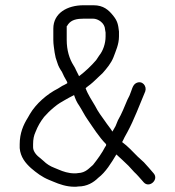

<svg xmlns="http://www.w3.org/2000/svg" viewBox="-20 -694 666 731"><path d="M278 16C311 16 336 1 354 -17C382 -38 404 -74 423 -106C440 -91 451 -80 469 -63L491 -39C502 -29 511 -18 520 -8L527 0C548 24 586 -10 565 -34C552 -49 542 -61 528 -76L504 -98C483 -119 467 -137 445 -153C448 -159 451 -164 454 -171L465 -191C491 -239 511 -294 533 -346C540 -366 522 -389 499 -378C484 -371 482 -350 473 -330L465 -314C454 -288 444 -262 429 -236L420 -214C417 -208 412 -200 408 -193C401 -205 388 -220 381 -231C367 -251 354 -267 342 -291C330 -312 315 -333 306 -358C309 -361 311 -363 314 -365C327 -374 342 -388 353 -399L371 -416C386 -433 403 -453 412 -476C420 -498 433 -525 433 -555V-574C430 -601 427 -614 412 -633C394 -656 374 -674 336 -674H298C236 -674 183 -644 183 -585V-542C183 -524 186 -511 188 -494L192 -474L198 -456C202 -442 208 -432 216 -420L224 -403C227 -397 231 -391 234 -385L236 -381V-380V-377C230 -373 221 -369 217 -367L201 -357C159 -336 117 -299 94 -260L86 -246C69 -219 55 -187 55 -145V-130C58 -96 77 -73 98 -54C119 -36 140 -20 167 -9L184 -2C205 7 233 17 263 17C268 17 273 17 278 16ZM384 -145V-143C384 -141 384 -138 381 -136C369 -112 350 -86 334 -66C320 -55 307 -36 277 -35C273 -34 268 -34 263 -34C241 -34 220 -41 204 -48L187 -55C171 -61 157 -70 146 -81L132 -93C122 -100 106 -116 106 -133V-145C106 -164 109 -178 115 -191C124 -214 134 -231 148 -249L165 -267C174 -276 196 -295 208 -302L225 -312C238 -319 247 -325 262 -332C267 -317 272 -305 282 -291C293 -274 302 -255 312 -241C334 -209 357 -172 384 -145ZM281 -404 270 -426C267 -433 264 -439 260 -445C244 -470 234 -503 234 -542V-594C236 -596 237 -597 239 -601C252 -619 273 -623 300 -623H334C354 -623 379 -606 380 -582L382 -570V-555C382 -528 372 -500 358 -483L346 -465C327 -443 305 -422 281 -404ZM55 -130ZM491 -39 492 -38ZM528 -76ZM533 -346ZM465 -314ZM342 -291ZM371 -416V-417ZM188 -494ZM146 -81H145Z"/></svg>

Font: Blanket
Style: Light
Weight: 300
Foundry: Cannot Into Space Fonts
Version: Version 0.9